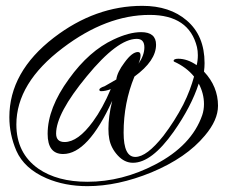

<svg xmlns="http://www.w3.org/2000/svg" viewBox="-20 -524 785 657"><path d="M279 113Q202 113 139 86Q63 53 36 -8Q12 -64 12 -123Q12 -278 164 -395Q306 -504 467 -504Q561 -504 619 -454Q680 -402 680 -308Q680 -301 679.5 -294Q679 -287 678 -279Q726 -228 726 -162Q726 -113 681 -60Q618 16 498 66Q383 113 279 113ZM279 98Q398 98 511 39Q636 -26 672 -130Q678 -148 678 -168Q678 -204 660 -238Q635 -160 574 -73Q499 33 435 33Q406 33 383 8Q360 -17 354 -48Q351 -63 351 -83Q351 -103 354 -127Q357 -151 364 -179Q281 3 196 3Q143 3 143 -66Q143 -154 216 -254Q285 -350 369 -389Q422 -414 463 -414Q514 -414 514 -371Q514 -316 440 -262Q403 -172 403 -70Q403 13 443 13Q482 13 539 -59Q578 -110 607 -166Q620 -192 629 -216Q638 -240 644 -262Q618 -294 576 -313Q574 -315 574 -315Q574 -323 590 -323Q621 -323 653 -301Q657 -317 657 -335Q657 -350 654 -363Q627 -473 492 -473Q344 -473 195 -360Q36 -240 36 -98Q36 0 111 53Q176 98 279 98ZM201 -38Q247 -38 298 -108Q331 -153 359 -219Q341 -212 326 -212Q320 -212 320 -217Q320 -223 338 -229L378 -252Q381 -277 406 -310Q432 -346 452 -346Q461 -346 461 -334Q461 -323 454 -306Q474 -335 474 -362Q474 -391 448 -391Q382 -391 277 -263Q172 -136 172 -67Q172 -38 201 -38Z"/></svg>

Font: Love Light
Style: Regular
Weight: 400
Designer: Robert E. Leuschke
Foundry: Robert E. Leuschke
Version: Version 1.010; ttfautohint (v1.8.3)